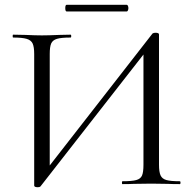

<svg xmlns="http://www.w3.org/2000/svg" viewBox="-20 -770 809 803"><path d="M732 0Q700 0 682 -1L613 -2L540 -1Q522 0 492 0Q490 0 490 -6Q490 -12 492 -12Q532 -12 550 -17Q568 -22 574 -36Q580 -50 580 -81V-542L149 10Q146 13 138 13Q123 13 123 6V-544Q123 -574 116.5 -588Q110 -602 91.5 -607.5Q73 -613 35 -613Q33 -613 33 -619Q33 -625 35 -625L86 -624Q128 -622 155 -622Q184 -622 228 -624L275 -625Q278 -625 278 -619Q278 -613 275 -613Q236 -613 218 -607.5Q200 -602 194 -588Q188 -574 188 -544V-78L618 -630Q623 -633 630 -633Q645 -633 645 -626V-81Q645 -51 651.5 -36.5Q658 -22 676 -17Q694 -12 732 -12Q735 -12 735 -6Q735 0 732 0ZM253 -736Q253 -750 259 -750H510Q513 -750 515 -745.5Q517 -741 517 -736Q517 -731 515 -726.5Q513 -722 510 -722H259Q253 -722 253 -736Z"/></svg>

Font: Cormorant Garamond
Style: Regular
Weight: 400
Designer: Christian Thalmann (Catharsis Fonts)
Version: Version 3.000